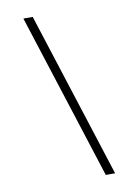

<svg xmlns="http://www.w3.org/2000/svg" viewBox="-99 -795 765 1059"><g transform="rotate(-10 283.0 -266.0)"><path d="M458 198.2H405.8L107.9 -730H160.2Z"/></g></svg>

Font: New Heterodox Mono
Style: Book
Weight: 400
Designer: Hao Chi Kiang <hello@hckiang.com>, Alexey Kryukov <alexios@thessalonica.org.ru>
Version: Version 0.0.3